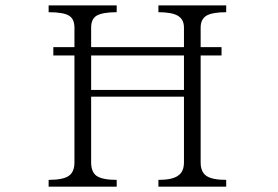

<svg xmlns="http://www.w3.org/2000/svg" viewBox="-20 -698 1040 719"><path d="M162.1 1H417V-24.4Q362.3 -24.4 340.8 -40Q321.3 -54.7 321.3 -89.8V-335.9H668.9V-89.8Q668.9 -54.7 646.5 -40Q625 -24.4 573.2 -24.4V1H827.1V-24.4Q773.4 -24.4 752 -40Q731.4 -54.7 731.4 -89.8V-490.2H809.6V-521.5H731.4V-594.7Q731.4 -625 752 -638.7Q774.4 -652.3 827.1 -652.3V-677.7H573.2V-652.3Q624 -652.3 646.5 -638.7Q668.9 -625 668.9 -594.7V-521.5H321.3V-594.7Q321.3 -626 340.8 -638.7Q363.3 -652.3 417 -652.3V-677.7H162.1V-652.3Q218.8 -652.3 239.3 -638.7Q258.8 -626 258.8 -594.7V-521.5H179.7V-490.2H258.8V-89.8Q258.8 -54.7 238.3 -40Q216.8 -24.4 162.1 -24.4ZM668.9 -490.2V-361.3H321.3V-490.2Z"/></svg>

Font: BatangChe
Style: Regular
Weight: 400
Monospace: yes
Version: Version 2.21